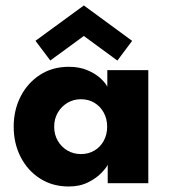

<svg xmlns="http://www.w3.org/2000/svg" viewBox="-20 -665 613 697"><path d="M371 0V-67.1Q366.6 -56.6 348.5 -37.6Q330.4 -18.6 300.2 -3.3Q270.1 12 229.6 12Q170.1 12 125 -17.1Q79.9 -46.2 54.8 -95.4Q29.7 -144.6 29.7 -205Q29.7 -265.4 54.8 -314.6Q79.9 -363.8 125 -393.1Q170.1 -422.5 229.6 -422.5Q268.7 -422.5 297.6 -410Q326.6 -397.6 344.8 -380.8Q363.1 -363.9 369.6 -350.1V-410.5H518.4V0ZM176.7 -205Q176.7 -176.3 189.9 -153.7Q203.1 -131.1 225.1 -118.4Q247.1 -105.7 273.7 -105.7Q301.6 -105.7 323 -118.6Q344.4 -131.4 356.7 -154Q369 -176.6 369 -205Q369 -233.4 356.7 -256Q344.4 -278.6 323 -291.7Q301.6 -304.8 273.7 -304.8Q247.1 -304.8 225.1 -291.8Q203.1 -278.9 189.9 -256.3Q176.7 -233.7 176.7 -205ZM162.6 -445.4 108.8 -516.9 284.4 -645.2 459.7 -516.7 406.1 -445.1 284.4 -534.4Z"/></svg>

Font: League Spartan Extralight
Style: Regular
Weight: 200
Foundry: The League of Moveable Type
Version: Version 2.300; ttfautohint (v1.8.3)